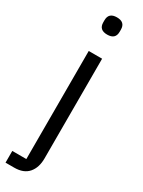

<svg xmlns="http://www.w3.org/2000/svg" viewBox="-246 -767 741 994"><g transform="rotate(30 125.0 -270.0)"><path d="M85 130V-516H165V80Q165 135 137 167.5Q109 200 53 200H1V130ZM76 -682V-695Q76 -740 125 -740Q174 -740 174 -695V-682Q174 -637 125 -637Q76 -637 76 -682Z"/></g></svg>

Font: Aneliza
Style: Regular
Weight: 400
Designer: Mike Abbink, Paul van der Laan, Pieter van Rosmalen
Foundry: Bold Monday
Version: Version 3.0